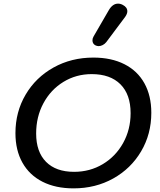

<svg xmlns="http://www.w3.org/2000/svg" viewBox="-20 -1027 881 1057"><path d="M65 -294Q65 -411 121 -506Q177 -601 275 -655.5Q373 -710 494 -710Q593 -710 665 -673.5Q737 -637 775 -568.5Q813 -500 813 -406Q813 -289 757 -194Q701 -99 603.5 -44.5Q506 10 385 10Q286 10 214 -26.5Q142 -63 103.5 -131.5Q65 -200 65 -294ZM699 -404Q699 -507 643 -563Q587 -619 485 -619Q399 -619 329 -576Q259 -533 219 -458.5Q179 -384 179 -292Q179 -191 233.5 -136Q288 -81 388 -81Q475 -81 546 -123.5Q617 -166 658 -240Q699 -314 699 -404ZM489 -805Q489 -816 495 -826L579 -971Q600 -1007 630 -1007Q643 -1007 656 -1000Q681 -987 681 -965Q681 -951 669 -934L565 -795Q557 -785 545.5 -779Q534 -773 523 -773Q514 -773 504 -778Q489 -787 489 -805Z"/></svg>

Font: Kodchasan SemiBold
Style: Italic
Weight: 600
Italic angle: -10°
Version: Version 1.000; ttfautohint (v1.6)